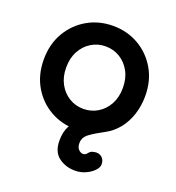

<svg xmlns="http://www.w3.org/2000/svg" viewBox="-136 -653 885 968"><g transform="rotate(20 307.0 -169.0)"><path d="M459 -267Q459 -318 438.5 -355.5Q418 -393 383.5 -414Q349 -435 307 -435Q265 -435 230.5 -414Q196 -393 175.5 -355.5Q155 -318 155 -267Q155 -217 175.5 -179.5Q196 -142 230.5 -121Q265 -100 307 -100Q349 -100 383.5 -121Q418 -142 438.5 -179.5Q459 -217 459 -267ZM374 207Q323 207 286 179Q249 151 249 90Q249 44 266.5 11.5Q284 -21 312.5 -43Q341 -65 374 -79Q407 -93 437 -102Q405 -74 372 -46Q339 -18 307 10Q231 10 169.5 -25Q108 -60 71.5 -122.5Q35 -185 35 -267Q35 -349 71.5 -411.5Q108 -474 169.5 -509.5Q231 -545 307 -545Q383 -545 444.5 -509.5Q506 -474 542.5 -411.5Q579 -349 579 -267Q579 -214 563.5 -167Q548 -120 519 -84.5Q490 -49 450 -28Q406 -5 377 16Q348 37 348 68Q348 91 359.5 102.5Q371 114 384 114Q396 114 405 102Q414 90 426.5 87Q439 84 446 84Q464 84 477 96.5Q490 109 490 132Q490 148 473.5 165.5Q457 183 430.5 195Q404 207 374 207Z"/></g></svg>

Font: Quicksand Variable Light
Style: Regular
Weight: 300
Designer: Andrew Paglinawan
Foundry: Andrew Paglinawan
Version: Version 3.004